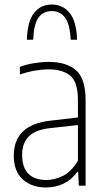

<svg xmlns="http://www.w3.org/2000/svg" viewBox="-20 -822 466 850"><path d="M183 8Q120 8 80.5 -28Q41 -64 41 -133Q41 -270.5 205 -288L325 -302V-378Q325 -459 291 -487Q257 -515 194 -515Q168 -515 135 -509.5Q102 -504 68 -492V-526Q95 -536.5 130 -542.2Q165 -548 195 -548Q274 -548 316.5 -511Q359 -474 359 -377V0H329L326 -61H322Q297.5 -26.5 261.8 -9.2Q226 8 183 8ZM78 -137Q78 -79.5 106.2 -52.2Q134.5 -25 186 -25Q220.5 -25 258.2 -43.2Q296 -61.5 325 -111V-268.5L204 -255Q139 -248.5 108.5 -219Q78 -189.5 78 -137ZM99 -646Q101.5 -728 131 -765Q160.5 -802 209 -802Q258 -802 288.5 -764.5Q319 -727 321 -646H293Q289.5 -715 268 -744Q246.5 -773 209 -773Q171.5 -773 150.5 -744Q129.5 -715 127 -646Z"/></svg>

Font: Encode Sans Cnd Th
Style: Regular
Weight: 100
Width: 3
Designer: Multiple Designers
Foundry: Impallari Type
Version: Version 3.002; ttfautohint (v1.8.3) -l 8 -r 50 -G 200 -x 14 